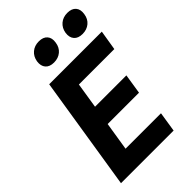

<svg xmlns="http://www.w3.org/2000/svg" viewBox="-279 -1060 1161 1161"><g transform="rotate(-45 302.0 -479.0)"><path d="M36 0 152 -730H602L581 -602H278L252 -438H520L500 -310H232L203 -128H506L486 0ZM510 -802Q473 -802 455 -823Q437 -844 442 -880Q448 -916 473 -937Q498 -958 535 -958Q572 -958 590 -937Q608 -916 602 -880Q597 -844 572 -823Q547 -802 510 -802ZM266 -802Q229 -802 211 -823Q193 -844 198 -880Q204 -916 229 -937Q254 -958 291 -958Q328 -958 346 -937Q364 -916 358 -880Q353 -844 328 -823Q303 -802 266 -802Z"/></g></svg>

Font: JetBrains Mono NL ExtraBold
Style: Italic
Weight: 800
Italic angle: -9°
Monospace: yes
Designer: Philipp Nurullin, Konstantin Bulenkov
Foundry: JetBrains
Version: Version 2.305; ttfautohint (v1.8.4.7-5d5b)